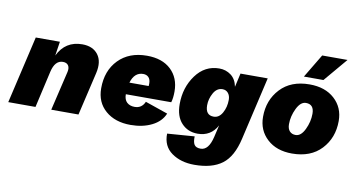

<svg xmlns="http://www.w3.org/2000/svg" viewBox="-97 -961 2602 1403"><g transform="rotate(10 1204.0 -259.5)"><path d="M450 -510Q529 -510 567.5 -459Q606 -408 586 -321L511 0H309L378 -292Q385 -323 373 -341Q361 -359 333 -359Q274 -359 254 -272L192 0H-10L106 -500H285L269 -395Q325 -510 450 -510Z M1173 -287Q1173 -238 1163 -206H826Q826 -166 847.5 -146Q869 -126 905 -126Q958 -126 980 -177L1148 -119Q1123 -58 1055.5 -24.5Q988 9 898 9Q783 9 712 -52.5Q641 -114 641 -218Q641 -349 719.5 -429.5Q798 -510 930 -510Q1044 -510 1108.5 -449Q1173 -388 1173 -287ZM926 -374Q861 -374 837 -294H980Q981 -300 981 -312Q981 -343 966 -358.5Q951 -374 926 -374Z M1625 -500H1827L1719 -33Q1688 103 1613.5 159Q1539 215 1408 215Q1307 215 1239 166.5Q1171 118 1173 25L1375 10Q1373 51 1385.5 71Q1398 91 1433 91Q1492 91 1516 -10L1537 -100Q1490 -13 1392 -13Q1319 -13 1272.5 -63Q1226 -113 1226 -204Q1226 -327 1293 -418.5Q1360 -510 1467 -510Q1516 -510 1553.5 -482Q1591 -454 1602 -398ZM1486 -156Q1526 -156 1550 -199Q1574 -242 1574 -296Q1574 -327 1558 -346Q1542 -365 1516 -365Q1474 -365 1449.5 -321Q1425 -277 1425 -230Q1425 -156 1486 -156Z M2190 -734H2378L2230 -559H2085ZM2096 10Q1981 10 1911.5 -54Q1842 -118 1842 -218Q1842 -342 1920.5 -426Q1999 -510 2137 -510Q2253 -510 2322.5 -446.5Q2392 -383 2392 -283Q2392 -158 2313.5 -74Q2235 10 2096 10ZM2099 -128Q2139 -128 2166.5 -185.5Q2194 -243 2194 -302Q2194 -372 2134 -372Q2094 -372 2066 -314.5Q2038 -257 2038 -198Q2038 -164 2054.5 -146Q2071 -128 2099 -128Z"/></g></svg>

Font: Elaine Sans ExtraBold
Style: Italic
Weight: 800
Italic angle: -13°
Designer: Wei Huang
Foundry: Wei Huang
Version: Version 2.001;December 24, 2019;FontCreator 12.0.0.2547 64-b